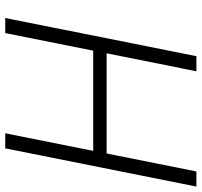

<svg xmlns="http://www.w3.org/2000/svg" viewBox="-38 -712 751 714"><g transform="rotate(90 337.0 -355.5)"><path d="M532.2 0H476.1L541.5 -327.1H168.9L103.5 0H47.4L189.5 -710.9H245.6L178.7 -377H551.3L618.2 -710.9H674.3Z"/></g></svg>

Font: Franko
Style: Light Italic
Weight: 300
Designer: Google
Version: Version 1.200310; 2013